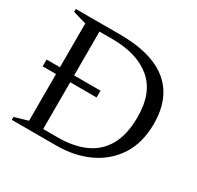

<svg xmlns="http://www.w3.org/2000/svg" viewBox="-148 -856 1054 1027"><g transform="rotate(30 379.0 -342.5)"><path d="M41 -330.5V-372.5H374V-330.5ZM616.5 -350.5Q616.5 -499 530.2 -571.2Q444 -643.5 288.5 -643.5H158V-685H314Q444.5 -685 532.8 -648.8Q621 -612.5 665.5 -540.2Q710 -468 710 -361.5Q710 -245 658.5 -164.5Q607 -84 518 -42Q429 0 317 0H158V-41.5H301.5Q397.5 -41.5 468.2 -73Q539 -104.5 577.8 -172.5Q616.5 -240.5 616.5 -350.5ZM41 0V-18L123.5 -42V-643L41 -667V-685H211V0Z"/></g></svg>

Font: Newsreader 36pt
Style: Regular
Weight: 400
Designer: Hugues Gentile
Foundry: Production Type
Version: Version 1.003